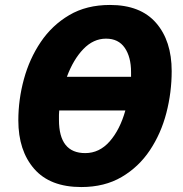

<svg xmlns="http://www.w3.org/2000/svg" viewBox="-20 -745 738 775"><path d="M308 10Q182 10 118 -63.5Q54 -137 54 -259Q54 -343 76.5 -425.5Q99 -508 144.5 -575.5Q190 -643 259.5 -684Q329 -725 424 -725Q547 -725 610 -652.5Q673 -580 673 -458Q673 -372 651.5 -289Q630 -206 585 -138.5Q540 -71 471 -30.5Q402 10 308 10ZM250 -435H509V-454Q509 -515 483.5 -552Q458 -589 408 -589Q357 -589 316.5 -547Q276 -505 250 -435ZM324 -127Q381 -127 422.5 -174Q464 -221 486 -299H219Q218 -292 218 -281.5Q218 -271 218 -261Q218 -127 324 -127Z"/></svg>

Font: Noto Sans Disp ExtBd
Style: Italic
Weight: 800
Italic angle: -12°
Designer: Monotype Design Team
Foundry: Monotype Imaging Inc.
Version: Version 2.000;GOOG;noto-source:20170915:90ef993387c0